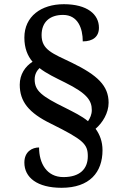

<svg xmlns="http://www.w3.org/2000/svg" viewBox="-20 -780 584 914"><path d="M273 114C407 114 468 40 468 -65C468 -106 455 -140 435 -167C468 -195 497 -242 497 -291C497 -372 444 -422 323 -481C229 -526 178 -543 178 -613C178 -675 217 -709 280 -709C351 -709 374 -645 374 -583C422 -583 451 -605 451 -648C451 -712 395 -760 284 -760C176 -760 96 -702 96 -601C96 -551 111 -514 135 -486C100 -464 74 -426 74 -377C74 -297 116 -243 223 -191C378 -114 398 -94 398 -36C398 25 359 63 282 63C202 63 166 -3 166 -78C134 -78 96 -59 96 -6C96 65 157 114 273 114ZM399 -203C369 -228 331 -246 290 -267C178 -322 145 -348 145 -402C145 -426 155 -443 168 -456C201 -430 244 -410 290 -387C395 -335 417 -301 417 -256C417 -235 409 -218 399 -203Z"/></svg>

Font: Noto Serif Devanagari Medium
Style: Regular
Weight: 500
Designer: Universal Thirst, Indian Type Foundry and the Monotype Design Team
Foundry: Monotype Imaging Inc.
Version: Version 2.004